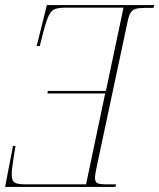

<svg xmlns="http://www.w3.org/2000/svg" viewBox="-27 -734 626 754"><path d="M-7 0 24 -161H34Q31 -146 28 -125Q25 -104 22 -83.5Q19 -63 19 -49Q19 -25 30 -17.5Q41 -10 74 -10H311L386 -367H159L161 -377H389L458 -704H235Q206 -704 190.5 -699Q175 -694 165.5 -675Q156 -656 145 -615L129 -553H117L157 -714H579L576 -703H544Q518 -703 505 -699Q492 -695 485 -682.5Q478 -670 473 -644L357 -99Q352 -77 349 -60.5Q346 -44 346 -36Q346 -20 355 -15Q364 -10 392 -10H429L426 0Z"/></svg>

Font: Noto Serif Display SemiCondensed Thin
Style: Italic
Weight: 100
Width: 4
Italic angle: -12°
Designer: Monotype Design Team
Foundry: Monotype Imaging Inc.
Version: Version 2.009